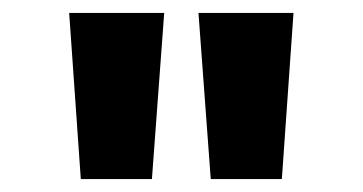

<svg xmlns="http://www.w3.org/2000/svg" viewBox="-20 -749 561 297"><path d="M105 -472H215L234 -729H87ZM306 -472H416L434 -729H287Z"/></svg>

Font: Noto Sans Gurmukhi UI ExtraCondensed ExtraBold
Style: Regular
Weight: 800
Width: 2
Designer: Jelle Bosma - Monotype Design Team
Foundry: Monotype Imaging Inc.
Version: Version 2.004